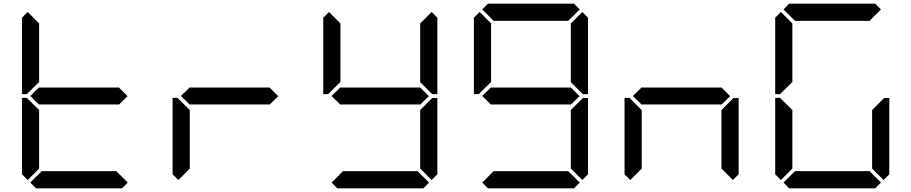

<svg xmlns="http://www.w3.org/2000/svg" viewBox="-20 -1020 4936 1040"><path d="M671 -499 624 -453V-454H192V-453L144 -500L192 -547V-546H624ZM672 -31 641 0H175L144 -31L206 -93H610ZM130 -45 99 -76V-490H126L130 -485L192 -424V-107ZM130 -515 126 -510H99V-924L130 -955L192 -893V-576Z M946 -45 915 -76V-490H942L946 -485L1008 -424V-107ZM1487 -499 1440 -453V-454H1008V-453L960 -500L1008 -547V-546H1440Z M2304 -31 2273 0H1807L1776 -31L1838 -93H2242ZM2317 -485 2322 -489H2349V-76L2318 -45L2256 -107V-424ZM2303 -499 2256 -453V-454H1824V-453L1776 -500L1824 -547V-546H2256ZM2318 -955 2349 -924V-510H2322L2317 -514L2256 -575V-893ZM1762 -515 1758 -510H1731V-924L1762 -955L1824 -893V-576Z M3120 -31 3089 0H2623L2592 -31L2654 -93H3058ZM3119 -499 3072 -453V-454H2640V-453L2592 -500L2640 -547V-546H3072ZM2578 -515 2574 -510H2547V-924L2578 -955L2640 -893V-576ZM2592 -969 2623 -1000H3089L3120 -969L3058 -907H2654ZM3134 -955 3165 -924V-510H3138L3133 -514L3072 -575V-893ZM3133 -485 3138 -489H3165V-76L3134 -45L3072 -107V-424Z M3949 -485 3954 -489H3981V-76L3950 -45L3888 -107V-424ZM3394 -45 3363 -76V-490H3390L3394 -485L3456 -424V-107ZM3935 -499 3888 -453V-454H3456V-453L3408 -500L3456 -547V-546H3888Z M4210 -515 4206 -510H4179V-924L4210 -955L4272 -893V-576ZM4224 -969 4255 -1000H4721L4752 -969L4690 -907H4286ZM4210 -45 4179 -76V-490H4206L4210 -485L4272 -424V-107ZM4765 -485 4770 -489H4797V-76L4766 -45L4704 -107V-424ZM4752 -31 4721 0H4255L4224 -31L4286 -93H4690Z"/></svg>

Font: seg115
Style: Regular
Weight: 400
Designer: Keshikan(Twitter:@keshinomi_88pro)
Version: seg115 Version 0.46